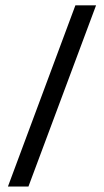

<svg xmlns="http://www.w3.org/2000/svg" viewBox="-20 -685 382 705"><path d="M256.8 -665.3H332.7L84.4 0H9.1Z"/></svg>

Font: KhulaRegular
Style: Regular
Weight: 400
Designer: Erin McLaughlin, Steve Matteson
Version: Version 1.001;PS 1.0;hotconv 1.0.72;makeotf.lib2.5.5900; ttf